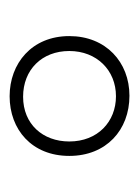

<svg xmlns="http://www.w3.org/2000/svg" viewBox="35 -798 289 399"><g transform="rotate(-90 179.5 -598.5)"><path d="M180 -474C250 -474 304 -523 304 -599C304 -677 247 -723 179 -723C110 -723 55 -677 55 -599C55 -522 109 -474 180 -474ZM179 -502C126 -502 85 -540 85 -599C85 -654 121 -695 178 -695C234 -695 273 -656 273 -599C273 -542 233 -502 179 -502Z"/></g></svg>

Font: Noto Sans Devanagari UI ExtraCondensed ExtraLight
Style: Regular
Weight: 200
Width: 2
Designer: Jelle Bosma - Monotype Design Team
Foundry: Monotype Imaging Inc.
Version: Version 2.004